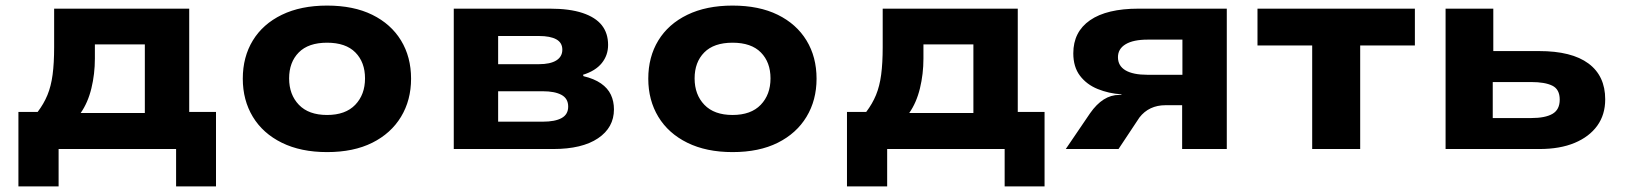

<svg xmlns="http://www.w3.org/2000/svg" viewBox="-20 -534 5826 688"><path d="M46 134V-133H115Q137 -162 150 -193.5Q163 -225 168.5 -266.5Q174 -308 174 -365V-503H658V-133H754V134H611V0H190V134ZM269 -129H499V-375H320V-324Q320 -269 307.5 -217.5Q295 -166 269 -129Z M1152 11Q1058 11 990 -22.5Q922 -56 886 -115.5Q850 -175 850 -252Q850 -330 886 -389Q922 -448 990 -481Q1058 -514 1152 -514Q1247 -514 1314 -481Q1381 -448 1417 -389Q1453 -330 1453 -252Q1453 -175 1417 -115.5Q1381 -56 1314 -22.5Q1247 11 1152 11ZM1152 -122Q1218 -122 1253 -158.5Q1288 -195 1288 -253Q1288 -311 1253.5 -346Q1219 -381 1152 -381Q1085 -381 1050.5 -346Q1016 -311 1016 -253Q1016 -195 1051 -158.5Q1086 -122 1152 -122Z M1606 0V-503H1950Q2021 -503 2067.5 -487.5Q2114 -472 2136.5 -443.5Q2159 -415 2159 -373Q2159 -336 2136.5 -308Q2114 -280 2069 -266L2071 -261Q2109 -252 2133.5 -235Q2158 -218 2169 -194.5Q2180 -171 2180 -142Q2180 -77 2123 -38.5Q2066 0 1962 0ZM1765 -98H1925Q1969 -98 1992.5 -111Q2016 -124 2016 -152Q2016 -181 1992 -194Q1968 -207 1925 -207H1765ZM1765 -304H1911Q1952 -304 1973.5 -317.5Q1995 -331 1995 -356Q1995 -381 1973.5 -393Q1952 -405 1911 -405H1765Z M2605 11Q2511 11 2443 -22.5Q2375 -56 2339 -115.5Q2303 -175 2303 -252Q2303 -330 2339 -389Q2375 -448 2443 -481Q2511 -514 2605 -514Q2700 -514 2767 -481Q2834 -448 2870 -389Q2906 -330 2906 -252Q2906 -175 2870 -115.5Q2834 -56 2767 -22.5Q2700 11 2605 11ZM2605 -122Q2671 -122 2706 -158.5Q2741 -195 2741 -253Q2741 -311 2706.5 -346Q2672 -381 2605 -381Q2538 -381 2503.5 -346Q2469 -311 2469 -253Q2469 -195 2504 -158.5Q2539 -122 2605 -122Z M3015 134V-133H3084Q3106 -162 3119 -193.5Q3132 -225 3137.5 -266.5Q3143 -308 3143 -365V-503H3627V-133H3723V134H3580V0H3159V134ZM3238 -129H3468V-375H3289V-324Q3289 -269 3276.5 -217.5Q3264 -166 3238 -129Z M3799 0 3886 -128Q3909 -161 3935 -177.5Q3961 -194 3991 -194H3999L3998 -196Q3953 -199 3913.5 -215Q3874 -231 3850 -262.5Q3826 -294 3826 -343Q3826 -420 3886 -461.5Q3946 -503 4060 -503H4376V0H4216V-157H4156Q4127 -157 4103.5 -146Q4080 -135 4063 -113L3988 0ZM4092 -266H4217V-392H4092Q4041 -392 4013.5 -375.5Q3986 -359 3986 -329Q3986 -298 4013 -282Q4040 -266 4092 -266Z M4682 0V-371H4486V-503H5050V-371H4854V0Z M5160 0V-503H5331V-351H5495Q5612 -351 5672 -306.5Q5732 -262 5732 -178Q5732 -123 5703.5 -83.5Q5675 -44 5622.5 -22Q5570 0 5496 0ZM5329 -111H5467Q5517 -111 5543 -126Q5569 -141 5569 -177Q5569 -214 5542.5 -227Q5516 -240 5467 -240H5329Z"/></svg>

Font: Nunito Sans 7pt SemiExpanded ExtraBold
Style: Regular
Weight: 800
Width: 6
Designer: Vernon Adams
Foundry: Vernon Adams
Version: Version 3.101;gftools[0.9.27]